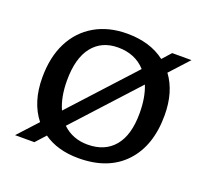

<svg xmlns="http://www.w3.org/2000/svg" viewBox="-100 -652 843 785"><g transform="rotate(20 321.5 -259.5)"><path d="M38 14 116 -71Q62 -139 62 -246Q62 -335 94.5 -399Q127 -463 187 -498Q247 -533 328 -533Q428 -533 493 -483L527 -521H611L536 -439Q585 -373 585 -271Q585 -138 513.5 -62Q442 14 313 14Q222 14 161 -29L122 14ZM184 -146 432 -417Q387 -467 312 -467Q241 -467 201 -416.5Q161 -366 161 -269Q161 -197 184 -146ZM329 -51Q404 -51 445 -100Q486 -149 486 -244Q486 -313 466 -362L220 -93Q264 -51 329 -51Z"/></g></svg>

Font: Literata 7pt
Style: Regular
Weight: 400
Designer: Latin by Veronika Burian and Jose Scaglione. Greek by Irene Vlachou. Cyrillic by Vera Evstafieva.
Foundry: TypeTogether
Version: Version 3.002